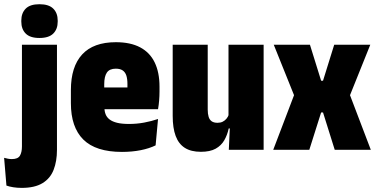

<svg xmlns="http://www.w3.org/2000/svg" viewBox="-60 -710 1784 910"><path d="M44 -83.5V-498H210V-83.5ZM127 -530Q82.5 -530 61.8 -551Q41 -572 41 -607.5V-612.5Q41 -648 61.8 -669Q82.5 -690 127 -690Q171.5 -690 192.5 -669Q213.5 -648 213.5 -612.5V-607.5Q213.5 -572 192.5 -551Q171.5 -530 127 -530ZM43 180.5Q21.5 180.5 2.8 177.5Q-16 174.5 -29.5 169.5L-40.5 38Q-31.5 40.5 -22.5 42.2Q-13.5 44 -4 44Q25 44 34.5 27.8Q44 11.5 44 -16V-103.5H210V0Q210 54.5 194 95.2Q178 136 141.2 158.2Q104.5 180.5 43 180.5Z M518 10Q394 10 335 -48.5Q276 -107 276 -221V-283Q276 -394 329.5 -452Q383 -510 489 -510Q558.5 -510 604.5 -485.5Q650.5 -461 673.2 -414Q696 -367 696 -299V-276.5Q696 -255 694.2 -233.5Q692.5 -212 689 -192.5H542.5Q543.5 -230 543.8 -260Q544 -290 544 -311.5Q544 -336 538.8 -352Q533.5 -368 521.5 -376.2Q509.5 -384.5 489 -384.5Q459 -384.5 446.5 -366Q434 -347.5 434 -311V-254L435 -232V-199.5Q435 -182 440.8 -167.8Q446.5 -153.5 459.8 -143.5Q473 -133.5 495.2 -128Q517.5 -122.5 551.5 -122.5Q588.5 -122.5 623.2 -129Q658 -135.5 689 -146L677.5 -21Q648 -6.5 607 1.8Q566 10 518 10ZM371 -192.5V-295.5H654.5V-192.5Z M924.5 -498V-190.5Q924.5 -170.5 928.8 -156.5Q933 -142.5 943.2 -135.2Q953.5 -128 971 -128Q985 -128 995.5 -133.2Q1006 -138.5 1013.5 -147.5Q1021 -156.5 1024.5 -167.5L1054 -101H1024Q1017.5 -70.5 1003 -45.2Q988.5 -20 962 -5.2Q935.5 9.5 892 9.5Q845.5 9.5 816 -9.2Q786.5 -28 772.5 -65.8Q758.5 -103.5 758.5 -160.5V-498ZM1189.5 -498V0H1024.5L1030 -119.5L1023 -128.5V-498Z M1235 0 1343 -283.5V-235.5L1237.5 -498H1409L1462 -327.5H1471L1524 -498H1695L1589.5 -235.5V-283.5L1697.5 0H1526.5L1471 -177H1462L1406 0Z"/></svg>

Font: Anek Odia SemiCondensed ExtraBold
Style: Regular
Weight: 800
Width: 4
Designer: Yesha Goshar & Mahesh Sahu (Odia), Yesha Goshar (Latin)
Foundry: Ek Type
Version: Version 1.003